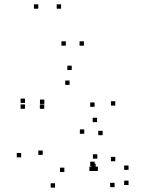

<svg xmlns="http://www.w3.org/2000/svg" viewBox="-20 -836 660 878"><path d="M94.2 -365.3V-385.3H74.2V-365.3ZM94.2 -338.5V-358.5H74.2V-338.5ZM182.3 -338.5V-358.5H162.3V-338.5ZM182.7 -360.7V-380.7H162.7V-360.7ZM298.2 -447.8V-467.8H278.2V-447.8ZM412.5 -347.5V-367.5H392.5V-347.5ZM412.5 -76.7V-96.7H392.5V-76.7ZM417.5 -67.8V-87.8H397.5V-67.8ZM503.8 20V0H483.8V20ZM567.8 10V-10H547.8V10ZM567.8 -59.2V-79.2H547.8V-59.2ZM507.2 -98.5V-118.5H487.2V-98.5ZM507.2 -353.2V-373.2H487.2V-353.2ZM308 -515.7V-535.7H288V-515.7ZM423.8 -277.5V-297.5H403.8V-277.5ZM76.7 -116.5V-136.5H56.7V-116.5ZM231.8 22V2H211.8V22ZM408.8 -54V-74H388.8V-54ZM427.5 -54V-74H407.5V-54ZM425 -110.5V-130.5H405V-110.5ZM274.3 -49.3V-69.3H254.3V-49.3ZM175.3 -127.8V-147.8H155.3V-127.8ZM365.2 -224.3V-244.3H345.2V-224.3ZM449.3 -217.8V-237.8H429.3V-217.8ZM259.3 -796.2V-816.2H239.3V-796.2ZM155.2 -796.2V-816.2H135.2V-796.2ZM281 -627.2V-647.2H261V-627.2ZM363.8 -627.2V-647.2H343.8V-627.2Z"/></svg>

Font: Monaspace Neon Dots Var
Style: Regular
Weight: 400
Designer: Riley Cran and the Lettermatic Team
Version: Version 1.100 (Monaspace Neon Dots)